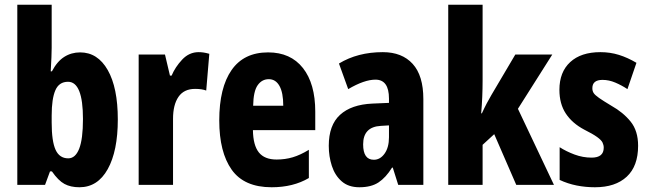

<svg xmlns="http://www.w3.org/2000/svg" viewBox="-20 -780 2737 810"><path d="M198 -578Q198 -547 194 -479H199Q221 -521 251 -540Q281 -559 318 -559Q392 -559 434.5 -484.5Q477 -410 477 -276Q477 -143 434.5 -66.5Q392 10 315 10Q278 10 252 -4Q226 -18 199 -57H191L170 0H53V-760H198ZM267 -435Q229 -435 213.5 -399Q198 -363 198 -293V-263Q198 -184 214.5 -148Q231 -112 268 -112Q298 -112 314 -152.5Q330 -193 330 -278Q330 -435 267 -435Z M818 -560Q828 -560 838.5 -558.5Q849 -557 863 -553L850 -398Q832 -405 803 -405Q756 -405 733 -371.5Q710 -338 710 -279V0H565V-550H676L697 -461H704Q719 -497 748.5 -528.5Q778 -560 818 -560Z M1111 -559Q1206 -559 1258 -493Q1310 -427 1310 -309V-231H1047Q1048 -167 1072 -137Q1096 -107 1147 -107Q1183 -107 1215 -116.5Q1247 -126 1283 -148V-29Q1217 10 1126 10Q1010 10 957.5 -64Q905 -138 905 -272Q905 -410 957 -484.5Q1009 -559 1111 -559ZM1114 -446Q1085 -446 1067 -420.5Q1049 -395 1048 -334H1175Q1175 -389 1159 -417.5Q1143 -446 1114 -446Z M1595 -560Q1676 -560 1721 -510.5Q1766 -461 1766 -362V0H1660L1637 -73H1634Q1608 -31 1577 -10.5Q1546 10 1496 10Q1450 10 1421.5 -15Q1393 -40 1380 -80Q1367 -120 1367 -165Q1367 -252 1414.5 -295.5Q1462 -339 1551 -343L1621 -346V-364Q1621 -444 1564 -444Q1517 -444 1449 -404L1410 -512Q1489 -560 1595 -560ZM1587 -249Q1512 -245 1512 -171Q1512 -106 1557 -106Q1584 -106 1602.5 -132Q1621 -158 1621 -201V-251Z M2016 -442Q2016 -406 2014.5 -371Q2013 -336 2010 -302H2013Q2023 -324 2033.5 -344Q2044 -364 2053 -379L2154 -550H2310L2165 -321L2317 0H2158L2065 -214L2016 -169V0H1871V-760H2016Z M2672 -165Q2672 -79 2624 -34.5Q2576 10 2490 10Q2450 10 2412.5 2.5Q2375 -5 2341 -21V-159Q2369 -141 2404 -128Q2439 -115 2476 -115Q2527 -115 2527 -157Q2527 -168 2522 -178.5Q2517 -189 2499 -202Q2481 -215 2445 -233Q2394 -260 2367 -301Q2340 -342 2340 -401Q2340 -476 2385.5 -518Q2431 -560 2513 -560Q2554 -560 2591 -548.5Q2628 -537 2665 -515L2627 -404Q2603 -420 2576 -431.5Q2549 -443 2522 -443Q2479 -443 2479 -408Q2479 -396 2484.5 -387.5Q2490 -379 2507 -367Q2524 -355 2559 -334Q2609 -306 2640.5 -267Q2672 -228 2672 -165Z"/></svg>

Font: Noto Sans Ethiopic ExtraCondensed ExtraBold
Style: Regular
Weight: 800
Width: 2
Designer: Monotype Design Team
Foundry: Monotype Imaging Inc.
Version: Version 2.102; ttfautohint (v1.8.4.7-5d5b)